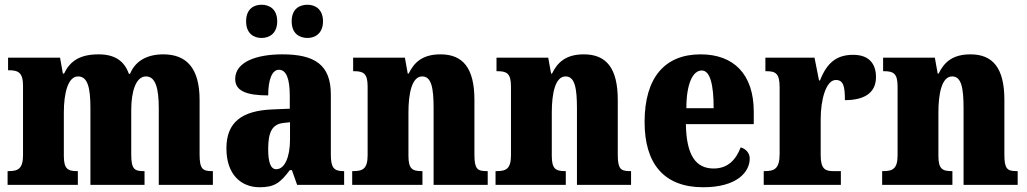

<svg xmlns="http://www.w3.org/2000/svg" viewBox="-20 -779 4329 809"><path d="M12 0H308V-58H305C266 -58 249 -67 249 -122V-305C249 -385 266 -457 309 -457C350 -457 361 -408 361 -323V0H589V-58H585C546 -58 533 -67 533 -128V-316C533 -392 552 -457 595 -457C635 -457 649 -408 649 -323V0H877V-58H873C834 -58 821 -67 821 -128V-358C821 -493 765 -550 668 -550C591 -550 547 -515 528 -468H523C503 -524 462 -550 395 -550C309 -550 272 -515 250 -469H245L233 -536H14V-483H17C56 -483 77 -474 77 -418V-125C77 -67 55 -58 16 -58H12Z M1276 -619C1307 -619 1341 -638 1341 -689C1341 -741 1307 -759 1276 -759C1241 -759 1209 -741 1209 -689C1209 -638 1241 -619 1276 -619ZM1082 -619C1115 -619 1148 -638 1148 -689C1148 -741 1115 -759 1082 -759C1049 -759 1017 -741 1017 -689C1017 -638 1049 -619 1082 -619ZM1074 10C1137 10 1161 -9 1201 -62H1210L1232 0H1430V-58H1426C1386 -58 1374 -74 1374 -128V-381C1374 -506 1306 -550 1170 -550C1062 -550 971 -519 971 -446C971 -397 1016 -377 1110 -377C1110 -447 1128 -485 1155 -485C1186 -485 1201 -449 1201 -374V-321L1129 -318C999 -313 934 -264 934 -154C934 -42 997 10 1074 10ZM1144 -66C1120 -66 1110 -96 1110 -151C1110 -221 1126 -256 1175 -261L1202 -264V-191C1202 -116 1179 -66 1144 -66Z M1464 0H1760V-58H1757C1718 -58 1701 -67 1701 -122V-305C1701 -384 1715 -457 1759 -457C1798 -457 1807 -408 1807 -323V0H2035V-58H2031C1991 -58 1979 -67 1979 -128V-358C1979 -493 1930 -550 1836 -550C1758 -550 1724 -514 1702 -469H1698L1686 -536H1468V-479H1472C1511 -479 1529 -470 1529 -415V-125C1529 -67 1508 -58 1468 -58H1464Z M2068 0H2364V-58H2361C2322 -58 2305 -67 2305 -122V-305C2305 -384 2319 -457 2363 -457C2402 -457 2411 -408 2411 -323V0H2639V-58H2635C2595 -58 2583 -67 2583 -128V-358C2583 -493 2534 -550 2440 -550C2362 -550 2328 -514 2306 -469H2302L2290 -536H2072V-479H2076C2115 -479 2133 -470 2133 -415V-125C2133 -67 2112 -58 2072 -58H2068Z M2943 10C3085 10 3139 -54 3139 -111C3139 -135 3122 -152 3101 -158C3081 -107 3048 -69 2987 -69C2911 -69 2872 -126 2870 -256H3156V-308C3156 -467 3071 -550 2932 -550C2782 -550 2696 -453 2696 -265C2696 -91 2776 10 2943 10ZM2987 -323H2872C2872 -426 2899 -482 2937 -482C2972 -482 2987 -423 2987 -323Z M3198 0H3523V-58H3491C3458 -58 3438 -66 3438 -125V-277C3438 -358 3460 -442 3502 -442C3535 -442 3540 -412 3540 -357C3618 -357 3671 -385 3671 -454C3671 -508 3644 -548 3575 -548C3506 -548 3465 -516 3435 -440H3431L3412 -536H3205V-479H3209C3248 -479 3265 -470 3265 -411V-130C3265 -67 3242 -58 3202 -58H3198Z M3697 0H3993V-58H3990C3951 -58 3934 -67 3934 -122V-305C3934 -384 3948 -457 3992 -457C4031 -457 4040 -408 4040 -323V0H4268V-58H4264C4224 -58 4212 -67 4212 -128V-358C4212 -493 4163 -550 4069 -550C3991 -550 3957 -514 3935 -469H3931L3919 -536H3701V-479H3705C3744 -479 3762 -470 3762 -415V-125C3762 -67 3741 -58 3701 -58H3697Z"/></svg>

Font: Noto Serif Georgian Condensed Black
Style: Regular
Weight: 900
Width: 3
Designer: Monotype Design Team, Akaki Razmadze
Foundry: Google LLC
Version: Version 2.003